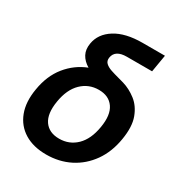

<svg xmlns="http://www.w3.org/2000/svg" viewBox="-174 -848 917 979"><g transform="rotate(30 284.5 -358.5)"><path d="M239.7 11.7Q163.6 11.7 111.6 -20.3Q59.6 -52.2 37.4 -110.8Q15.1 -169.4 28.8 -249.5Q43 -336.4 90.1 -394.8Q137.2 -453.1 206.1 -480Q174.3 -499 159.9 -526.4Q145.5 -553.7 151.9 -590.8Q162.1 -652.3 221.9 -689.9Q281.7 -727.5 382.3 -727.5H513.2L496.1 -626H347.7Q279.8 -626 272 -577.6Q268.6 -557.1 281.5 -544.9Q294.4 -532.7 316.4 -525.4Q338.4 -518.1 362.8 -511.7Q371.1 -509.3 379.6 -507.1Q388.2 -504.9 396.5 -502.4Q438 -490.2 475.3 -461.4Q512.7 -432.6 531.7 -381.6Q550.8 -330.6 537.6 -251.5Q524.4 -169.9 482.7 -110.8Q440.9 -51.8 378.4 -20Q315.9 11.7 239.7 11.7ZM256.8 -91.3Q316.4 -91.3 357.9 -131.8Q399.4 -172.4 412.1 -249.5Q425.3 -326.7 396.7 -367.7Q368.2 -408.7 309.1 -408.7Q250 -408.7 208 -367.9Q166 -327.1 153.3 -249.5Q140.6 -172.4 168.9 -131.8Q197.3 -91.3 256.8 -91.3Z"/></g></svg>

Font: Inter Display SemiBold
Style: Italic
Weight: 600
Italic angle: -9.39999°
Designer: Rasmus Andersson
Foundry: rsms
Version: Version 4.000;git-a52131595